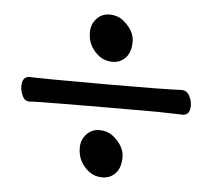

<svg xmlns="http://www.w3.org/2000/svg" viewBox="-43 -565 687 619"><g transform="rotate(5 300.0 -255.5)"><path d="M288 -144Q312 -144 330 -131Q369 -100 369 -64Q369 -29 352 -11Q335 7 310 7Q285 7 267.5 -6Q250 -19 239.5 -38Q229 -57 229 -82Q229 -107 245.5 -125.5Q262 -144 288 -144ZM54 -216Q39 -216 31.5 -232Q24 -248 24 -263Q24 -295 49 -295Q79 -293 301 -293Q477 -293 540 -296Q557 -296 565.5 -280Q574 -264 574 -248Q574 -217 550 -217L469 -219Q73 -219 54 -216ZM288 -518Q312 -518 330 -505Q369 -474 369 -438Q369 -403 352 -385Q335 -367 310 -367Q285 -367 267.5 -380Q250 -393 239.5 -412Q229 -431 229 -456Q229 -481 245.5 -499.5Q262 -518 288 -518Z"/></g></svg>

Font: LXGW WenKai Medium
Style: Regular
Weight: 500
Designer: LXGW / Fontworks Inc.
Foundry: LXGW / Fontworks Inc.
Version: Version 1.501; October 10, 2024